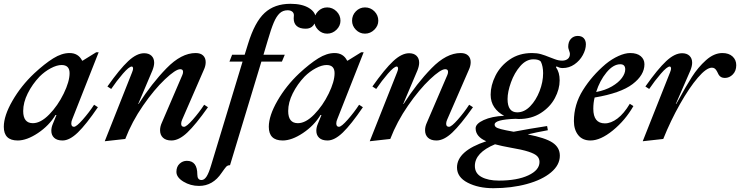

<svg xmlns="http://www.w3.org/2000/svg" viewBox="-35 -731 3893 1010"><path d="M-15 -64Q-15 -122 30.5 -201Q76 -280 145 -345Q200 -396 245 -424Q290 -452 331 -452Q377 -452 397 -412H400L471 -456H484L346 -106Q340 -93 340 -82Q340 -64 354 -64Q367 -64 400.5 -102Q434 -140 460 -180L480 -167Q418 -76 374.5 -34Q331 8 294 8Q265 8 250 -6Q235 -20 235 -43Q235 -60 242 -77L262 -126H257Q223 -70 164.5 -31Q106 8 58 8Q-15 8 -15 -64ZM331 -346Q331 -389 289 -389Q264 -389 232 -372Q200 -355 173 -328Q135 -288 111 -240Q87 -192 87 -147Q87 -83 138 -83Q179 -83 224 -129Q269 -175 300 -238.5Q331 -302 331 -346Z M660 -351Q665 -364 665 -369Q665 -381 658 -381Q644 -381 611.5 -343.5Q579 -306 550 -263L530 -276Q595 -368 639.5 -409.5Q684 -451 723 -451Q748 -451 762 -437.5Q776 -424 776 -401Q776 -384 767 -361L692 -184H694Q763 -292 841 -372Q919 -452 994 -452Q1020 -452 1033.5 -439Q1047 -426 1047 -404Q1047 -384 1037 -363L923 -101Q918 -90 918 -80Q918 -64 933 -64Q946 -64 979.5 -102Q1013 -140 1039 -180L1059 -167Q994 -75 950 -33.5Q906 8 867 8Q838 8 822.5 -6.5Q807 -21 807 -46Q807 -66 817 -87L924 -336Q928 -345 928 -353Q928 -367 913 -367Q889 -367 832.5 -313.5Q776 -260 717.5 -175.5Q659 -91 624 0L516 12Z M1626 -634Q1626 -613 1612.5 -596.5Q1599 -580 1573 -580Q1542 -580 1526 -594Q1510 -608 1510 -634L1511 -651Q1511 -663 1502 -670Q1493 -677 1478 -677Q1453 -677 1436 -661Q1419 -645 1405 -612Q1391 -579 1373 -517L1351 -443H1463L1448 -407H1340L1175 138Q1162 138 1154.5 146.5Q1147 155 1131 178Q1085 247 1012 247Q967 247 930 224.5Q893 202 893 173Q893 146 909.5 130.5Q926 115 948 115Q1003 115 1003 187Q1003 216 1025 216Q1040 216 1052 197Q1064 178 1076 137L1241 -407H1172L1186 -443H1252L1270 -501Q1305 -615 1357 -663Q1409 -711 1493 -711Q1554 -711 1590 -689Q1626 -667 1626 -634Z M1379 -64Q1379 -122 1424.5 -201Q1470 -280 1539 -345Q1594 -396 1639 -424Q1684 -452 1725 -452Q1771 -452 1791 -412H1794L1865 -456H1878L1740 -106Q1734 -93 1734 -82Q1734 -64 1748 -64Q1761 -64 1794.5 -102Q1828 -140 1854 -180L1874 -167Q1812 -76 1768.5 -34Q1725 8 1688 8Q1659 8 1644 -6Q1629 -20 1629 -43Q1629 -60 1636 -77L1656 -126H1651Q1617 -70 1558.5 -31Q1500 8 1452 8Q1379 8 1379 -64ZM1725 -346Q1725 -389 1683 -389Q1658 -389 1626 -372Q1594 -355 1567 -328Q1529 -288 1505 -240Q1481 -192 1481 -147Q1481 -83 1532 -83Q1573 -83 1618 -129Q1663 -175 1694 -238.5Q1725 -302 1725 -346ZM1618 -622Q1618 -651 1638 -671.5Q1658 -692 1686 -692Q1714 -692 1735 -671.5Q1756 -651 1756 -622Q1756 -595 1735 -574.5Q1714 -554 1686 -554Q1658 -554 1638 -574.5Q1618 -595 1618 -622ZM1817 -622Q1817 -651 1837 -671.5Q1857 -692 1885 -692Q1914 -692 1934.5 -671.5Q1955 -651 1955 -622Q1955 -595 1934 -574.5Q1913 -554 1885 -554Q1857 -554 1837 -574.5Q1817 -595 1817 -622Z M2054 -351Q2059 -364 2059 -369Q2059 -381 2052 -381Q2038 -381 2005.5 -343.5Q1973 -306 1944 -263L1924 -276Q1989 -368 2033.5 -409.5Q2078 -451 2117 -451Q2142 -451 2156 -437.5Q2170 -424 2170 -401Q2170 -384 2161 -361L2086 -184H2088Q2157 -292 2235 -372Q2313 -452 2388 -452Q2414 -452 2427.5 -439Q2441 -426 2441 -404Q2441 -384 2431 -363L2317 -101Q2312 -90 2312 -80Q2312 -64 2327 -64Q2340 -64 2373.5 -102Q2407 -140 2433 -180L2453 -167Q2388 -75 2344 -33.5Q2300 8 2261 8Q2232 8 2216.5 -6.5Q2201 -21 2201 -46Q2201 -66 2211 -87L2318 -336Q2322 -345 2322 -353Q2322 -367 2307 -367Q2283 -367 2226.5 -313.5Q2170 -260 2111.5 -175.5Q2053 -91 2018 0L1910 12Z M3047 -498Q3047 -471 3031 -441.5Q3015 -412 2987 -392.5Q2959 -373 2925 -373Q2915 -373 2907.5 -375.5Q2900 -378 2892 -382L2890 -376Q2909 -351 2909 -308Q2909 -262 2884 -215Q2859 -168 2810 -136.5Q2761 -105 2694 -105Q2682 -105 2676 -106Q2567 -102 2567 -76Q2567 -68 2573.5 -62.5Q2580 -57 2601 -51.5Q2622 -46 2667 -38Q2745 -53 2843 -68L2847 -46Q2786 -35 2741 -24Q2834 -6 2872 19.5Q2910 45 2910 88Q2910 137 2863.5 176Q2817 215 2736.5 237Q2656 259 2560 259Q2481 259 2425 230Q2369 201 2369 150Q2369 63 2523 12Q2467 -12 2467 -56Q2467 -80 2509.5 -99.5Q2552 -119 2617 -122Q2584 -139 2565 -167Q2546 -195 2546 -233Q2546 -282 2571.5 -333Q2597 -384 2646.5 -418Q2696 -452 2764 -452Q2790 -452 2811 -446Q2832 -440 2856 -430Q2862 -428 2882.5 -420Q2903 -412 2922 -412Q2940 -412 2951.5 -421Q2963 -430 2963 -448Q2963 -453 2958.5 -465.5Q2954 -478 2954 -484Q2954 -512 2968.5 -527Q2983 -542 3004 -542Q3025 -542 3036 -530Q3047 -518 3047 -498ZM2822 -346Q2822 -382 2810 -407Q2800 -419 2771 -419Q2733 -419 2702 -383.5Q2671 -348 2653 -298Q2635 -248 2635 -210Q2635 -140 2686 -140Q2723 -140 2754 -172Q2785 -204 2803.5 -252Q2822 -300 2822 -346ZM2647 45Q2607 38 2569 28Q2463 72 2463 142Q2463 181 2498 200Q2533 219 2589 219Q2685 219 2744 191.5Q2803 164 2803 121Q2803 103 2791 90.5Q2779 78 2745.5 67Q2712 56 2647 45Z M3093 -218Q3086 -190 3086 -159Q3086 -82 3147 -82Q3179 -82 3213 -107.5Q3247 -133 3278 -185L3297 -173Q3254 -98 3189 -45Q3124 8 3071 8Q3029 8 3006.5 -20.5Q2984 -49 2984 -94Q2984 -181 3031.5 -257Q3079 -333 3151 -394Q3184 -421 3218.5 -436.5Q3253 -452 3280 -452Q3316 -452 3335.5 -435.5Q3355 -419 3355 -393Q3355 -336 3292.5 -288.5Q3230 -241 3093 -218ZM3101 -247Q3149 -256 3184 -276.5Q3219 -297 3236.5 -321Q3254 -345 3254 -366Q3254 -393 3228 -393Q3191 -393 3155.5 -350Q3120 -307 3101 -247Z M3490 -351Q3495 -364 3495 -369Q3495 -381 3488 -381Q3474 -381 3441.5 -343.5Q3409 -306 3380 -263L3360 -276Q3425 -368 3469.5 -409.5Q3514 -451 3553 -451Q3578 -451 3592 -437.5Q3606 -424 3606 -401Q3606 -384 3597 -361L3520 -184H3522L3533 -203Q3572 -275 3604.5 -326Q3637 -377 3679 -414.5Q3721 -452 3765 -452Q3799 -452 3818.5 -434Q3838 -416 3838 -388Q3838 -358 3820 -339.5Q3802 -321 3778 -321Q3755 -321 3745 -339Q3743 -343 3737.5 -354Q3732 -365 3725.5 -370Q3719 -375 3710 -375Q3681 -375 3636 -322.5Q3591 -270 3542 -183.5Q3493 -97 3454 0L3346 12Z"/></svg>

Font: Ibarra Real Nova
Style: Bold Italic
Weight: 700
Italic angle: -22°
Designer: Jose Maria Ribagorda & Octavio Pardo
Foundry: Octavio Pardo
Version: Version 1.014